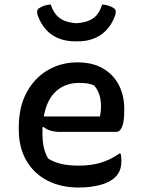

<svg xmlns="http://www.w3.org/2000/svg" viewBox="-20 -826 640 859"><path d="M327 -547Q394 -547 440.5 -520Q487 -493 511.5 -446Q536 -399 536 -338V-333Q536 -282 526.5 -259Q517 -236 500 -236H246Q224 -236 205 -242Q186 -248 175 -258L170 -256Q170 -246 170 -235V-226Q170 -158 196 -116Q223 -100 255 -92.5Q287 -85 334 -85Q387 -85 430.5 -98Q474 -111 514 -139H520Q523 -126 523 -108Q523 -82 516.5 -65Q510 -48 496 -34Q472 -10 428 1.5Q384 13 331 13Q254 13 193.5 -17.5Q133 -48 98.5 -106.5Q64 -165 64 -247V-256Q64 -347 99 -412Q134 -477 193.5 -512Q253 -547 327 -547ZM333 -455Q272 -455 230.5 -417.5Q189 -380 176 -305H427Q432 -327 432 -347Q432 -379 424.5 -402Q417 -425 401 -444Q386 -450 372 -452.5Q358 -455 333 -455ZM322 -722Q369 -725 396.5 -744Q424 -763 437 -806Q467 -804 490 -789Q503 -780 495 -757Q475 -701 432.5 -671Q390 -641 326 -641H318Q254 -641 211.5 -671Q169 -701 149 -757Q141 -780 154 -789Q177 -804 207 -806Q221 -763 248.5 -744Q276 -725 322 -722Z"/></svg>

Font: Recursive Sn Csl St Med
Style: Regular
Weight: 500
Version: Version 1.079;hotconv 1.0.112;makeotfexe 2.5.65598; ttfautoh